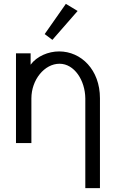

<svg xmlns="http://www.w3.org/2000/svg" viewBox="-20 -752 596 997"><path d="M322 -732 212 -575 252 -545 383 -695ZM423 225H499V-242C499 -389 402 -485 287 -485C231 -485 171 -460 139 -416V-475H63V-9H143V-241C143 -338 211 -421 289 -421C366 -421 422 -335 423 -241Z"/></svg>

Font: Mint Spirit
Style: Regular
Weight: 400
Designer: HARENDAL Hirwen
Foundry: Arkandis Digital Foundry.
Version: Version 1.004;FFEdit